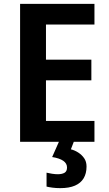

<svg xmlns="http://www.w3.org/2000/svg" viewBox="-20 -734 562 994"><path d="M469 0H84V-714H469V-607H218V-425H453V-318H218V-108H469ZM428 128Q428 164 413 189Q398 214 368 227Q338 240 292 240Q270 240 251.5 237.5Q233 235 221 232V160Q233 163 249.5 165.5Q266 168 279 168Q301 168 314 160.5Q327 153 327 133Q327 112 307.5 98.5Q288 85 250 79L285 0H362L347 39Q367 44 385.5 56Q404 68 416 85.5Q428 103 428 128Z"/></svg>

Font: Noto Sans Display SemiBold
Style: Regular
Weight: 600
Designer: Monotype Design Team
Foundry: Monotype Imaging Inc.
Version: Version 2.003